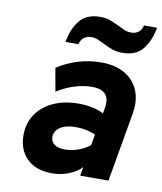

<svg xmlns="http://www.w3.org/2000/svg" viewBox="-83 -793 738 872"><g transform="rotate(10 286.0 -357.0)"><path d="M216.5 12Q141 12 99.8 -28.8Q58.5 -69.5 58.5 -136Q58.5 -191.5 86.5 -233.2Q114.5 -275 165 -298Q215.5 -321 283 -321Q314.5 -321 346.2 -314.2Q378 -307.5 396.5 -296L400.5 -318Q409.5 -362 391 -384.2Q372.5 -406.5 328 -406.5Q290 -406.5 248.2 -393.8Q206.5 -381 167 -356L148 -463Q195.5 -493 245.8 -508Q296 -523 350 -523Q414 -523 458 -497.8Q502 -472.5 521.2 -426.8Q540.5 -381 530.5 -321L474.5 0H344L351 -40.5Q329.5 -17 292.5 -2.5Q255.5 12 216.5 12ZM253.5 -105Q283.5 -105 314.2 -115.2Q345 -125.5 369 -145L378 -195Q361.5 -203 337.8 -208.2Q314 -213.5 286.5 -213.5Q256 -213.5 234.2 -205.8Q212.5 -198 200.8 -184Q189 -170 189 -151Q189 -129.5 206.2 -117.2Q223.5 -105 253.5 -105ZM435 -582.5Q407.5 -582.5 386.2 -590.5Q365 -598.5 347 -608Q332.5 -615.5 317.2 -622Q302 -628.5 285 -628.5Q267 -628.5 252.5 -618.8Q238 -609 232.5 -586.5H173Q183 -647 214.5 -686.5Q246 -726 309 -726Q336.5 -726 357.5 -717.8Q378.5 -709.5 397 -700.5Q412.5 -692.5 427.5 -686.2Q442.5 -680 459.5 -680Q477.5 -680 491.8 -689.8Q506 -699.5 511 -722H571.5Q560.5 -661.5 529.5 -622Q498.5 -582.5 435 -582.5Z"/></g></svg>

Font: Overpass ExtraBold
Style: Italic
Weight: 800
Italic angle: -10°
Designer: Delve Withrington, Dave Bailey, Thomas Jockin
Foundry: Delve Fonts LLC
Version: Version 4.000